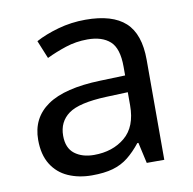

<svg xmlns="http://www.w3.org/2000/svg" viewBox="-67 -613 695 690"><g transform="rotate(-10 280.5 -267.5)"><path d="M288 -545Q386 -545 433 -502Q480 -459 480 -365V0H416L399 -76H395Q372 -47 347.5 -27.5Q323 -8 291.5 1Q260 10 215 10Q167 10 128.5 -7Q90 -24 68 -59.5Q46 -95 46 -149Q46 -229 109 -272.5Q172 -316 303 -320L394 -323V-355Q394 -422 365 -448Q336 -474 283 -474Q241 -474 203 -461.5Q165 -449 132 -433L105 -499Q140 -518 188 -531.5Q236 -545 288 -545ZM314 -259Q214 -255 175.5 -227Q137 -199 137 -148Q137 -103 164.5 -82Q192 -61 235 -61Q303 -61 348 -98.5Q393 -136 393 -214V-262Z"/></g></svg>

Font: lhindi25
Style: Book
Weight: 400
Designer: Jelle Bosma - Monotype Design Team
Foundry: Monotype Imaging Inc.
Version: Version 2.003